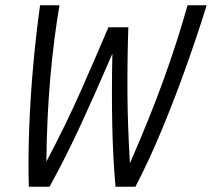

<svg xmlns="http://www.w3.org/2000/svg" viewBox="-20 -713 809 733"><path d="M90 0Q87 -105 91.5 -224.5Q96 -344 107 -465Q118 -586 133 -693H207Q185 -563 172 -415.5Q159 -268 157 -96Q233 -240 289.5 -368Q346 -496 394 -609H470Q466 -495 466.5 -366.5Q467 -238 476 -90Q552 -263 605.5 -411.5Q659 -560 696 -693H769Q736 -586 693 -465Q650 -344 600.5 -224Q551 -104 497 0H421Q411 -113 408.5 -238.5Q406 -364 409 -508Q348 -366 289.5 -239Q231 -112 169 0Z"/></svg>

Font: Ubuntu Sans Condensed
Style: Italic
Weight: 400
Width: 3
Italic angle: -13.5°
Designer: Dalton Maag Ltd
Foundry: Dalton Maag Ltd
Version: Version 1.006; ttfautohint (v1.8.4.7-5d5b)